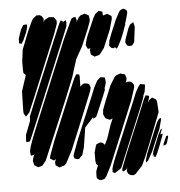

<svg xmlns="http://www.w3.org/2000/svg" viewBox="-54 -750 826 882"><g transform="rotate(-5 359.0 -309.5)"><path d="M220 -607 103 -324 75 -258 58 -240 54 -247 49 -255 48 -266 50 -357 75 -434 73 -431 64 -441 63 -454V-494L70 -548L101 -627L122 -673L129 -685L146 -699H161L170 -694L178 -682L177 -670L175 -664L182 -675L195 -682L203 -686L217 -685L225 -684L233 -673L237 -666L236 -652ZM476 -604 442 -523 424 -499 418 -493 402 -489 397 -487 388 -493 380 -498 379 -506 377 -518 380 -528 377 -527 369 -525 366 -530 360 -544 362 -554 370 -580 392 -632 407 -666 416 -682 425 -689 432 -695 440 -693 450 -690V-681L451 -672L461 -675L471 -678L481 -672L490 -666V-653ZM537 -588 524 -556 507 -523 501 -515 493 -522 485 -518 476 -521 467 -532 468 -537 470 -554 482 -586 508 -648 525 -680 531 -689 544 -695 553 -693 563 -684V-674L553 -638L549 -627L550 -624L546 -614ZM375 -616 343 -540 311 -483 285 -400 247 -306 178 -142 131 -31 119 -16 114 -10 103 -6 94 -4 87 -8 77 -14 75 -22 72 -35 75 -48 83 -69 79 -62 74 -61 65 -59 64 -67 63 -80 67 -99 81 -139 109 -208 262 -577 301 -662 307 -672 317 -676H325L327 -668L329 -659L326 -652V-651L339 -673L347 -681L362 -686L367 -688L379 -682L386 -678L387 -672L389 -658L387 -648ZM262 -595 110 -228 73 -140 66 -125 58 -124 50 -123 49 -132 51 -157 75 -219 76 -239 108 -318 216 -578 243 -642 251 -659 255 -666 265 -663 263 -657 278 -666 281 -655 279 -637ZM77 -591 67 -575 62 -577 56 -578V-583V-599L70 -640L82 -660L92 -662L100 -661L99 -648L93 -627ZM583 -537 572 -523 558 -522 549 -526 542 -540 545 -555 562 -603 571 -620 587 -630 588 -624 592 -608ZM361 -329 318 -223 254 -68 224 -11 214 -1 206 1 192 6 174 -6 173 -19 178 -34 169 -28 151 -39 154 -52 179 -120 270 -339 294 -395 305 -414 318 -412 320 -404 319 -356 328 -364 337 -369 353 -367 361 -362 366 -347ZM358 -48 366 -77 370 -86 386 -92 396 -91 407 -82V-77L422 -109L442 -169L454 -197L446 -194L441 -192L430 -197L422 -200L418 -207L412 -220L414 -241L430 -283L457 -349L479 -385L487 -393L507 -400L520 -396L528 -394L530 -388L534 -374L531 -364L528 -354L533 -359H548L557 -354L565 -343V-331L546 -272L426 18L402 65L393 76L379 80L369 79L358 70L357 61L358 38L369 9L366 11L360 3L358 -10ZM420 -306 385 -223 379 -211 372 -207 365 -203 366 -212 354 -199 325 -167 311 -77 300 -41 292 -34 285 -26 277 -25 264 -29 260 -41 262 -49 287 -116 360 -291 382 -345 398 -376 415 -391 426 -389 434 -388 436 -379 437 -364 432 -346 428 -337 431 -336 429 -329ZM586 -238 494 -17 479 20 472 35 468 36 467 38 442 54 432 48 433 43V32L442 4L460 -40L555 -268L572 -310L584 -331L594 -344L603 -342L615 -340V-332L611 -306L603 -288H604L601 -277ZM667 -208 615 -75 589 -11 570 30 537 66 527 71 513 69 504 63 498 51 501 35 502 31 497 42 481 50 477 44 479 34 503 -28 584 -222 605 -273 614 -290 630 -286 628 -275 621 -255 630 -268 643 -277 653 -271 660 -267 664 -257ZM664 -131 638 -70 622 -31 600 9 590 18 589 9 598 -22 646 -139 656 -162 666 -177 675 -180V-172ZM660 -60 643 -18 635 -4 627 -6 628 -11 629 -17 622 -7 623 -12 627 -30 657 -104 669 -127 676 -131 673 -124 666 -105 677 -108 675 -100ZM677 -61 692 -95 701 -97 700 -89 693 -65 689 -57 676 -52Z"/></g></svg>

Font: Rubik Marker Hatch
Style: Regular
Weight: 400
Designer: Hubert and Fischer, NaN
Foundry: Hubert & Fischer, NaN
Version: Version 2.200